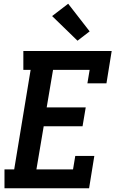

<svg xmlns="http://www.w3.org/2000/svg" viewBox="-20 -1008 640 1028"><path d="M4 0V-101H56L144 -634H105V-735H578L550 -562H448L460 -634H264L230 -433H439L422 -332H214L175 -101H371L383 -173H485L457 0ZM395 -790 259 -922 345 -988 460 -840Z"/></svg>

Font: Iosevka Slab Extended
Style: Bold Italic
Weight: 700
Width: 7
Italic angle: -9°
Monospace: yes
Designer: Belleve Invis
Foundry: Belleve Invis
Version: Version 11.1.0; ttfautohint (v1.8.3)